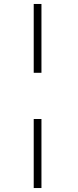

<svg xmlns="http://www.w3.org/2000/svg" viewBox="-20 -752 394 968"><path d="M150 -385V-732H189V-385ZM150 196V-152H189V196Z"/></svg>

Font: Piazzolla Thin ExtraLight
Style: Italic
Weight: 250
Italic angle: -11.3°
Version: Version 2.005